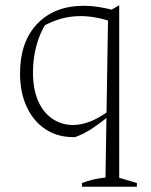

<svg xmlns="http://www.w3.org/2000/svg" viewBox="-20 -512 573 728"><path d="M258 8Q198 8 152.5 -22Q107 -52 81.5 -106.5Q56 -161 56 -233Q56 -354 121.5 -422Q187 -490 298 -490Q327 -490 357.5 -485Q388 -480 421 -471L410 -428Q341 -451 286 -451Q245 -451 208 -440Q171 -429 135 -408L155 -424Q131 -387 118 -338.5Q105 -290 105 -237Q105 -174 124.5 -129.5Q144 -85 179 -61.5Q214 -38 257 -38Q288 -38 322.5 -51.5Q357 -65 393 -92V-72Q365 -49 333.5 -27.5Q302 -6 265 8Q263 8 261.5 8Q260 8 258 8ZM291 196V182Q311 174 332.5 169Q354 164 380 161L390 -468L432 -492V162L499 182V196Z"/></svg>

Font: Piazzolla Thin Thin
Style: Regular
Weight: 250
Version: Version 2.005